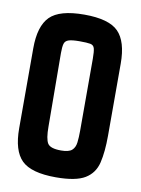

<svg xmlns="http://www.w3.org/2000/svg" viewBox="-77 -706 556 759"><g transform="rotate(10 201.0 -326.5)"><path d="M200 0Q101 0 62.5 -38Q24 -76 24 -166V-487Q24 -576 62.5 -614.5Q101 -653 200 -653Q299 -653 337 -614.5Q375 -576 375 -487V-198Q375 -133 364.5 -89Q354 -45 317 -22.5Q280 0 200 0ZM202 -108Q233 -108 245.5 -119Q258 -130 260.5 -150.5Q263 -171 263 -198V-487Q263 -516 259.5 -528.5Q256 -541 243 -543.5Q230 -546 200 -546Q170 -546 156 -541.5Q142 -537 138.5 -524.5Q135 -512 135 -487L137 -193Q137 -143 148 -125.5Q159 -108 202 -108Z"/></g></svg>

Font: New Amsterdam
Style: Regular
Weight: 400
Designer: Vladimir Nikolic
Foundry: Vladimir Nikolic
Version: Version 1.000; ttfautohint (v1.8.4.7-5d5b)